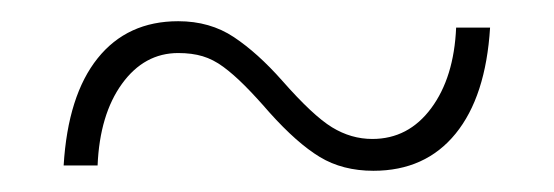

<svg xmlns="http://www.w3.org/2000/svg" viewBox="-20 -424 522 181"><path d="M332 -263Q303 -263 281.5 -276Q260 -289 234 -318Q221 -333 210.5 -343.5Q200 -354 190.5 -361Q181 -368 171 -371Q161 -374 148 -374Q116 -374 95 -345Q74 -316 72 -268H40Q44 -334 72 -369Q100 -404 148 -404Q178 -404 200.5 -389Q223 -374 246 -348Q275 -315 293 -304Q311 -293 331 -293Q365 -293 386.5 -322Q408 -351 410 -398H442Q438 -333 409.5 -298Q381 -263 332 -263Z"/></svg>

Font: Geist Thin
Style: Regular
Weight: 400
Designer: Basement.studio, Andrés Briganti, Mateo Zaragoza
Foundry: Basement.studio, Vercel, Andrés Briganti, Guido Ferreyra, Mateo Zaragoza
Version: Version 1.401